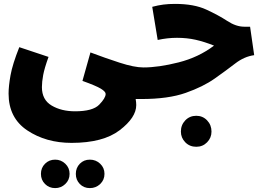

<svg xmlns="http://www.w3.org/2000/svg" viewBox="-20 -503 1339 985"><path d="M347 230Q509 230 594 165Q679 100 679 36Q679 23 676 5H706Q791 5 791 -78Q791 -110 772 -133.5Q753 -157 716 -157Q669 -157 593.5 -181.5Q518 -206 444 -234L403 -88Q473 -63 497.5 -48Q522 -33 522 -21Q522 0 489 34Q456 68 365 68Q295 68 245 38.5Q195 9 195 -56Q195 -83 201.5 -118Q208 -153 229 -211L79 -261Q44 -173 34 -117Q24 -61 24 -23Q24 102 120 166Q216 230 347 230ZM441 462Q472 462 494 441Q516 420 516 389Q516 358 494 337Q472 316 441 316Q410 316 389.5 337Q369 358 369 389Q369 420 389.5 441Q410 462 441 462ZM263 462Q293 462 315 441Q337 420 337 389Q337 358 315 337Q293 316 263 316Q232 316 211 337Q190 358 190 389Q190 420 211 441Q232 462 263 462Z M1284 -220 1263 -366H1233Q1191 -366 1146 -395.5Q1101 -425 1038 -454Q975 -483 878 -483Q845 -483 818 -479.5Q791 -476 761 -468L789 -298Q839 -309 888 -309Q939 -309 983.5 -299Q1028 -289 1078 -269Q999 -209 896.5 -183Q794 -157 716 -157L706 5Q843 5 932.5 -26.5Q1022 -58 1081.5 -100Q1141 -142 1187 -177.5Q1233 -213 1284 -220ZM1065 172Q1065 138 1042.5 114.5Q1020 91 987 91Q953 91 930.5 114.5Q908 138 908 172Q908 204 930.5 227Q953 250 987 250Q1020 250 1042.5 227Q1065 204 1065 172Z"/></svg>

Font: Noto Sans Arabic Condensed Black
Style: Regular
Weight: 900
Width: 3
Designer: Nadine Chahine
Foundry: Monotype Imaging Inc.
Version: 1.001